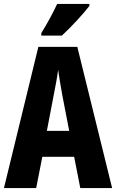

<svg xmlns="http://www.w3.org/2000/svg" viewBox="-20 -951 587 971"><path d="M432 -921V-931H269C248 -886 222 -837 189 -784V-771H293C341 -815 405 -885 432 -921ZM386 0H547L371 -714H174L0 0H163L194 -158H355ZM295 -470 330 -289H217L252 -472C260 -513 270 -564 274 -598C280 -560 285 -522 295 -470Z"/></svg>

Font: Noto Sans Kannada ExtraCondensed ExtraBold
Style: Regular
Weight: 800
Width: 2
Designer: Jelle Bosma - Monotype Design Team
Foundry: Monotype Imaging Inc.
Version: Version 2.005